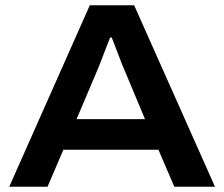

<svg xmlns="http://www.w3.org/2000/svg" viewBox="-20 -707 849 727"><path d="M15 0 320 -687H488L794 0H640L580 -140H220L160 0ZM270 -256H529L455 -433Q450 -444 442.5 -462.5Q435 -481 427.5 -501.5Q420 -522 413 -539.5Q406 -557 403 -565H397Q389 -545 379 -519Q369 -493 360 -469.5Q351 -446 345 -433Z"/></svg>

Font: Archivo SemiBold SemiExpanded
Style: Regular
Weight: 600
Width: 6
Version: Version 2.001